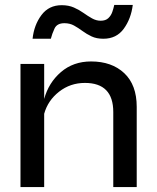

<svg xmlns="http://www.w3.org/2000/svg" viewBox="-20 -758 637 778"><path d="M63 -499H159V-357Q177 -423 227 -466Q277 -509 349 -509Q433 -509 483.5 -461.5Q534 -414 534 -325V0H439V-304Q439 -422 324 -422Q265 -422 219.5 -386.5Q174 -351 159 -297V0H63ZM399 -601Q371 -601 351 -610.5Q331 -620 314 -632.5Q297 -645 280 -654.5Q263 -664 241 -664Q211 -664 201 -642.5Q191 -621 186 -601H112Q118 -657 148 -697Q178 -737 230 -737Q258 -737 279.5 -727.5Q301 -718 318.5 -705.5Q336 -693 353 -683.5Q370 -674 388 -674Q408 -674 419 -684.5Q430 -695 435 -709.5Q440 -724 443 -738H518Q511 -682 481.5 -641.5Q452 -601 399 -601Z"/></svg>

Font: Syne Medium
Style: Regular
Weight: 500
Designer: Lucas Descroix
Foundry: Bonjour Monde
Version: Version 2.200; ttfautohint (v1.8.4)